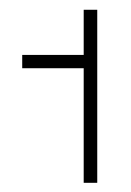

<svg xmlns="http://www.w3.org/2000/svg" viewBox="-20 -851 273 401"><path d="M154.8 -708.5V-469.2H183.1V-830.6H154.8V-736.3H26.4V-708.5Z"/></svg>

Font: Estedad Thin
Style: Regular
Weight: 100
Designer: Amin Abedi
Version: Version 7.3